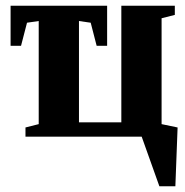

<svg xmlns="http://www.w3.org/2000/svg" viewBox="-20 -479 649 673"><path d="M602.5 -32.2 594.7 173.8H538.6L476.6 0H69.3V-32.2L115.7 -43.9V-405.3L74.7 -399.4L53.7 -318.4H17.1V-459H355.5V-318.4H318.8L297.9 -399.4L256.8 -405.3V-50.3H405.3V-459H592.8V-426.8L546.4 -415V-43.9Z"/></svg>

Font: Tinos
Style: Bold
Weight: 700
Designer: Steve Matteson
Foundry: Monotype Imaging Inc.
Version: Version 1.23